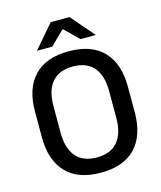

<svg xmlns="http://www.w3.org/2000/svg" viewBox="-123 -915 852 1016"><g transform="rotate(-15 303.5 -407.0)"><path d="M303.5 13Q178.5 13 113.8 -55Q49 -123 49 -249.5V-390Q49 -516 113.8 -584Q178.5 -652 303.5 -652Q428.5 -652 493.2 -584Q558 -516 558 -390V-249.5Q558 -123 493.2 -55Q428.5 13 303.5 13ZM303.5 -70.5Q379.5 -70.5 417.8 -116.2Q456 -162 456 -245.5V-394Q456 -478 417.8 -523.2Q379.5 -568.5 303.5 -568.5Q227.5 -568.5 189.2 -523.2Q151 -478 151 -394V-245.5Q151 -162 189.2 -116.2Q227.5 -70.5 303.5 -70.5ZM252 -825.5H355L463.5 -699.5V-698H381L305.5 -772H301.5L226 -698H143.5V-699.5Z"/></g></svg>

Font: Anek Latin Medium Medium
Style: Regular
Weight: 500
Version: Version 1.003